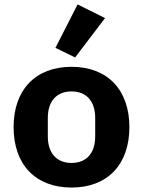

<svg xmlns="http://www.w3.org/2000/svg" viewBox="-20 -827 640 859"><path d="M300.1 12.1C460.9 12.1 558.9 -90.9 558.9 -258.2C558.9 -425.1 460.9 -528.1 300.1 -528.1C138.8 -528.1 40.8 -425.1 40.8 -258.2C40.8 -90.9 138.8 12.1 300.1 12.1ZM193.9 -217V-299C193.9 -375 234 -418 300.1 -418C366.1 -418 405.9 -375 405.9 -299V-217C405.9 -141 366.1 -98 300.1 -98C234 -98 193.9 -141 193.9 -217ZM228 -612.9 316.1 -570 449.9 -746.1 327.1 -807.2Z"/></svg>

Font: Margiela Mono Bold
Style: Regular
Weight: 700
Designer: Mike Abbink, Paul van der Laan, Pieter van Rosmalen
Foundry: Bold Monday
Version: Version 2.003 2021